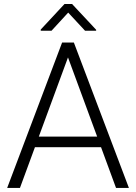

<svg xmlns="http://www.w3.org/2000/svg" viewBox="-20 -919 665 939"><path d="M547.4 0 474.1 -199.2H150.9L77.6 0H15.1L283.7 -710.9H341.3L610.4 0ZM169.9 -251H455.1L312.5 -638.2ZM332.5 -899.4 450.2 -773.4V-768.6H396L313.5 -857.4L231.9 -768.6H179.2V-774.4L295.4 -899.4Z"/></svg>

Font: Vazirmatn RD FD ExtraLight
Style: Regular
Weight: 200
Designer: Saber Rastikerdar
Foundry: Saber Rastikerdar
Version: Version 33.003